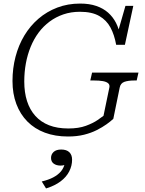

<svg xmlns="http://www.w3.org/2000/svg" viewBox="-20 -748 811 1076"><path d="M116 -291Q116 -344 125 -393Q134 -442 152 -486Q170 -530 196.5 -565.5Q223 -601 258 -627Q293 -653 335.5 -667.5Q378 -682 428 -682Q495 -682 536 -658.5Q577 -635 599 -594Q621 -553 631 -497H680L727 -715H683L635 -548L654 -546Q647 -587 630 -620Q613 -653 586 -677Q559 -701 520 -714.5Q481 -728 429 -728Q360 -728 301 -705.5Q242 -683 195.5 -643Q149 -603 116.5 -549Q84 -495 67 -430Q50 -365 50 -294Q50 -223 71.5 -165.5Q93 -108 133.5 -67Q174 -26 231.5 -4.5Q289 17 361 17Q411 17 451 7Q491 -3 522.5 -19Q554 -35 577 -51.5Q600 -68 615 -82L651 -258Q656 -282 677.5 -289.5Q699 -297 734 -297H746L756 -341H496L486 -297H506Q536 -297 556 -293.5Q576 -290 586 -281.5Q596 -273 593 -258L560 -99Q551 -92 526.5 -75Q502 -58 461.5 -43Q421 -28 363 -28Q301 -28 255 -46Q209 -64 178 -98.5Q147 -133 131.5 -181.5Q116 -230 116 -291ZM238 308 214 269Q252 260 278.5 246Q305 232 321.5 212.5Q338 193 343 167Q344 163 347 161.5Q350 160 353 161Q356 162 358 166Q352 173 342 176.5Q332 180 320 180Q296 180 281 169Q266 158 266 137Q266 117 280.5 103.5Q295 90 323 90Q353 90 368.5 105Q384 120 384 147Q384 181 368 212.5Q352 244 319.5 268.5Q287 293 238 308Z"/></svg>

Font: Roboto Serif ExtraLight
Style: Italic
Weight: 250
Italic angle: -10°
Designer: Greg Gazdowicz
Foundry: Commercial Type
Version: Version 1.008